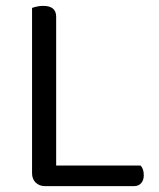

<svg xmlns="http://www.w3.org/2000/svg" viewBox="-20 -633 541 653"><path d="M133 0Q114 0 101.5 -12Q89 -24 89 -44V-606Q94 -608 104.5 -610.5Q115 -613 127 -613Q171 -613 171 -576V-70H458Q469 -59 469 -37Q469 -20 460 -10Q451 0 436 0H133Z"/></svg>

Font: Baloo Thambi 2
Style: Regular
Weight: 400
Designer: Aadarsh Rajan and Ek Type
Foundry: Ek Type
Version: Version 1.640;hotconv 1.0.111;makeotfexe 2.5.65597; ttfautoh